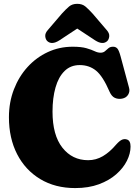

<svg xmlns="http://www.w3.org/2000/svg" viewBox="-20 -948 706 978"><path d="M645 -201.5Q645 -166 626.5 -129Q608 -92 572.2 -60.5Q536.5 -29 484 -9.5Q431.5 10 363 10Q261 10 185 -35.8Q109 -81.5 67.2 -162.8Q25.5 -244 25.5 -351Q25.5 -427 50.8 -492.5Q76 -558 120.5 -606.8Q165 -655.5 223.8 -682.8Q282.5 -710 350 -710Q394 -710 420 -702.5Q446 -695 462 -687.2Q478 -679.5 492 -679.5Q506 -679.5 514.8 -687.2Q523.5 -695 532.5 -702.5Q541.5 -710 556 -710Q569.5 -710 577.8 -700.8Q586 -691.5 594.5 -660L637.5 -500.5Q642.5 -482 632.8 -465.8Q623 -449.5 601.5 -445.5Q581.5 -442 565 -449.5Q548.5 -457 538 -481Q504 -560 469.2 -588.2Q434.5 -616.5 386 -616.5Q339.5 -616.5 308.8 -586.2Q278 -556 262.8 -502.5Q247.5 -449 247.5 -379.5Q247.5 -259.5 297.8 -195.8Q348 -132 429 -132Q469 -132 504 -152.5Q539 -173 572 -212Q590 -232 602.5 -236.8Q615 -241.5 626.5 -237.5Q645 -232 645 -201.5ZM526.5 -739Q503.5 -717.5 464.5 -742.5L373.5 -802.5L282.5 -742.5Q243.5 -717.5 220.5 -739Q212 -747.5 210.5 -763.2Q209 -779 224.5 -796L295.5 -879Q315.5 -901 331.8 -914.8Q348 -928.5 373.5 -928.5Q399 -928.5 415.2 -914.8Q431.5 -901 451.5 -879L522.5 -796Q538 -779 536.5 -763.2Q535 -747.5 526.5 -739Z"/></svg>

Font: Fraunces 144pt SuperSoft Black
Style: Regular
Weight: 900
Version: Version 1.000;[b76b70a41]